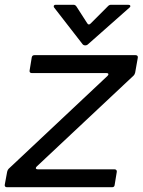

<svg xmlns="http://www.w3.org/2000/svg" viewBox="-33 -784 598 804"><path d="M447 -9Q446 0 436 0H-4Q-9 0 -11.5 -3Q-14 -6 -13 -11L-3 -65Q-1 -73 3 -77L417 -466Q421 -470 421 -473Q421 -478 412 -478H100Q95 -478 92.5 -481Q90 -484 91 -489L100 -544Q102 -553 111 -553H535Q540 -553 542.5 -550Q545 -547 544 -542L533 -480Q531 -472 527 -468L121 -87Q117 -83 117 -80Q117 -75 126 -75H447Q451 -75 454 -72Q457 -69 456 -64ZM312 -600 194 -752Q192 -754 192 -758Q192 -760 194 -762Q196 -764 200 -764H275Q282 -764 287 -757L332 -687Q338 -677 346 -685L420 -759Q425 -764 432 -764H504Q511 -764 512.5 -760Q514 -756 509 -752L336 -599Q331 -594 324 -594Q316 -594 312 -600Z"/></svg>

Font: Open Sauce Two
Style: Italic
Weight: 400
Italic angle: -10°
Designer: Alfredo Marco Pradil
Foundry: Creative Sauce Fz LLC
Version: Version 1.477